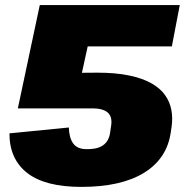

<svg xmlns="http://www.w3.org/2000/svg" viewBox="-20 -720 725 753"><path d="M299 13Q157 13 87 -41.5Q17 -96 17 -197L250 -220Q251 -180 267 -157.5Q283 -135 320 -135Q355 -135 373.5 -144Q392 -153 401 -168Q410 -183 412 -201L416 -228Q421 -262 402.5 -278.5Q384 -295 342 -295H50L234 -434L361 -435Q434 -435 486.5 -424Q539 -413 573.5 -393.5Q608 -374 627 -347.5Q646 -321 652 -289Q658 -257 653 -223L650 -203Q636 -99 546 -43Q456 13 299 13ZM136 -700H685L654 -538H275L351 -662L280 -337L50 -295Z"/></svg>

Font: Pathway Extreme SemiCondensed Black
Style: Italic
Weight: 900
Width: 4
Italic angle: -8°
Version: Version 1.001;gftools[0.9.26]